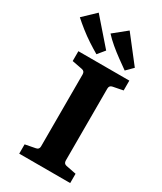

<svg xmlns="http://www.w3.org/2000/svg" viewBox="-241 -857 787 930"><g transform="rotate(30 152.5 -392.0)"><path d="M317 -518 261 -507Q244 -504 244 -486V-84Q244 -66 261 -63L317 -52V0H32V-52L89 -63Q106 -66 106 -83V-486Q106 -504 89 -507L32 -518V-573H317ZM309 -640 273 -604Q249 -621 221.5 -641Q194 -661 168.5 -682.5Q143 -704 124 -725L197 -784ZM147 -643 115 -604Q89 -619 60 -638Q31 -657 4 -678.5Q-23 -700 -44 -719L24 -784Z"/></g></svg>

Font: Yrsa
Style: Bold
Weight: 700
Version: Version 2.004